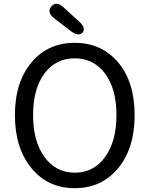

<svg xmlns="http://www.w3.org/2000/svg" viewBox="-20 -971 782 1004"><path d="M146 -90Q58 -195 58 -369Q58 -543 146 -646Q231 -747 371 -747Q511 -747 597.5 -645Q684 -543 684 -369Q684 -195 597.5 -91Q511 13 371 13Q231 13 146 -90ZM212.5 -150Q272 -68 371 -68Q470 -68 529.5 -150Q589 -232 589 -369Q589 -506 529.5 -586Q470 -666 370.5 -666Q271 -666 212 -586Q153 -506 153 -369Q153 -232 212.5 -150ZM412 -801Q392 -778 351 -808L265 -874Q223 -906 248 -937Q274 -968 313 -932L393 -859Q431 -825 412 -801Z"/></svg>

Font: Resource Han Rounded HK
Style: Regular
Weight: 400
Designer: Cyano Hao (round all glyphs); Ryoko NISHIZUKA  (kana, bopomofo & ideographs); Paul D. Hunt (Latin, Greek & Cyrillic); Sa
Foundry: Cyano Hao
Version: 0.990